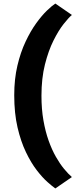

<svg xmlns="http://www.w3.org/2000/svg" viewBox="-20 -883 464 1079"><path d="M291 176Q275 165 246.8 140Q218.5 115 186.5 73.5Q154.5 32 125.8 -27.8Q97 -87.5 78.5 -167Q60 -246.5 60 -348Q60 -439 77.8 -514.2Q95.5 -589.5 123.8 -649.2Q152 -709 183.8 -752.8Q215.5 -796.5 244.2 -824Q273 -851.5 291 -863L384 -799Q366 -784 337.5 -748Q309 -712 280.5 -655Q252 -598 232.5 -520.5Q213 -443 213 -345Q213 -269.5 224 -206.8Q235 -144 253.2 -92.8Q271.5 -41.5 294 -2Q316.5 37.5 340 66Q363.5 94.5 384 112Z"/></svg>

Font: Koeln Type Sans ExtraBold
Style: Regular
Weight: 800
Designer: Eben Sorkin
Foundry: Eben Sorkin
Version: Version 2.001